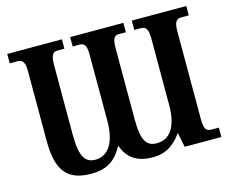

<svg xmlns="http://www.w3.org/2000/svg" viewBox="-101 -858 1218 1011"><g transform="rotate(-15 508.0 -352.0)"><path d="M280 10C378 10 421 -37 453 -96C480 -26 526 10 616 10C691 10 736 -27 773 -79H774L790 0H990V-51H951C926 -51 910 -59 910 -116V-597C910 -655 926 -663 951 -663H990V-714H693V-663H727C751 -663 768 -655 768 -597V-231C768 -124 730 -56 655 -56C598 -56 573 -90 573 -208V-597C573 -655 588 -663 612 -663H647V-714H357V-663H393C416 -663 432 -655 432 -601V-236C432 -131 396 -56 319 -56C268 -56 237 -88 237 -211V-597C237 -655 254 -663 277 -663H312V-714H14V-663H55C77 -663 96 -655 96 -601V-219C96 -59 146 10 280 10Z"/></g></svg>

Font: Noto Serif Condensed
Style: Bold
Weight: 700
Width: 3
Designer: Monotype Design Team
Foundry: Monotype Imaging Inc.
Version: Version 2.015